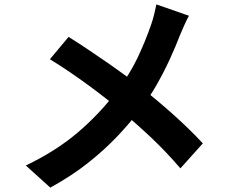

<svg xmlns="http://www.w3.org/2000/svg" viewBox="-20 -807 1040 877"><path d="M843.1 -735Q833.4 -718 821.1 -690.3Q808.7 -662.6 801.4 -644.7Q782.6 -595.5 755.8 -536.9Q729 -478.4 695.2 -419.1Q661.5 -359.9 619.7 -305.8Q573.8 -245.4 515.5 -183.9Q457.2 -122.5 382.2 -63Q307.3 -3.6 209.8 50L98 -51Q234.8 -116.7 333.7 -200.5Q432.5 -284.4 511.2 -387.5Q571.5 -465.4 608.1 -542.6Q644.6 -619.8 670.4 -694.9Q677.5 -714.5 684.1 -741.1Q690.6 -767.6 694.4 -786.8ZM293.2 -638.4Q331 -615.2 373.6 -586.6Q416.2 -558.1 459.6 -528.2Q503 -498.4 542.7 -469.4Q582.4 -440.4 613.7 -415.5Q694 -353.2 770.1 -285.1Q846.2 -217.1 906.5 -152.1L804 -37.9Q738.5 -114.4 670.1 -178.9Q601.7 -243.4 522.9 -309Q495.9 -332 461.1 -359.2Q426.4 -386.4 385.7 -416.3Q345 -446.2 300.2 -476.8Q255.4 -507.4 207.9 -536.4Z"/></svg>

Font: Noto Sans JP
Style: Regular
Weight: 100
Designer: Ryoko NISHIZUKA 西塚涼子 (kana, bopomofo & ideographs); Paul D. Hunt (Latin, Greek & Cyrillic); Sandoll Communications 산돌커뮤니
Foundry: Adobe
Version: Version 2.004;hotconv 1.0.118;makeotfexe 2.5.65603